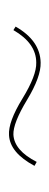

<svg xmlns="http://www.w3.org/2000/svg" viewBox="142 -568 112 437"><g transform="rotate(90 198.5 -349.0)"><path d="M122 -385Q154 -386 207 -354Q260 -322 286 -323Q322 -325 348 -376L357 -371Q327 -315 287 -313Q257 -311 204 -343.5Q151 -376 122 -375Q78 -375 48 -323L40 -328Q72 -384 122 -385Z"/></g></svg>

Font: Bebas Neue Thin
Style: Regular
Weight: 200
Designer: Ryoichi Tsunekawa
Foundry: Ryoichi Tsunekawa
Version: Version 1.003;PS 001.003;hotconv 1.0.70;makeotf.lib2.5.58329